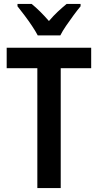

<svg xmlns="http://www.w3.org/2000/svg" viewBox="-20 -957 499 977"><path d="M289 0H170V-610H14V-714H444V-610H289ZM172 -777Q161 -798 143 -825Q125 -852 105 -878.5Q85 -905 69 -925V-937H141Q183 -903 229 -850Q253 -878 274.5 -898Q296 -918 319 -937H390V-925Q374 -906 354.5 -879.5Q335 -853 316.5 -826Q298 -799 287 -777Z"/></svg>

Font: Noto Sans Devanagari Condensed SemiBold
Style: Regular
Weight: 600
Width: 3
Designer: Jelle Bosma - Monotype Design Team
Foundry: Monotype Imaging Inc.
Version: Version 2.004; ttfautohint (v1.8.4.7-5d5b)